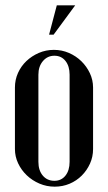

<svg xmlns="http://www.w3.org/2000/svg" viewBox="-20 -691 404 720"><path d="M182 -504Q212 -504 238.5 -492.5Q265 -481 285 -461.5Q305 -442 317 -416.5Q329 -391 329 -363V-132Q329 -103 317.5 -77.5Q306 -52 286.5 -32.5Q267 -13 241 -2Q215 9 185 9Q155 9 128 -2.5Q101 -14 80.5 -33.5Q60 -53 48 -78.5Q36 -104 36 -132V-363Q36 -392 47.5 -417.5Q59 -443 79 -462Q99 -481 125.5 -492.5Q152 -504 182 -504ZM184 -482Q158 -482 141 -462Q124 -442 124 -411V-84Q124 -52 140.5 -32.5Q157 -13 184 -13Q210 -13 225.5 -32.5Q241 -52 241 -84V-411Q241 -443 225.5 -462.5Q210 -482 184 -482ZM164 -561 193 -671H262L181 -561Z"/></svg>

Font: Moniqa SemBd Heading
Style: Regular
Weight: 600
Designer: Rajesh Rajput
Foundry: Rajesh Rajput
Version: Version 1.000